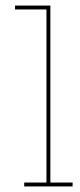

<svg xmlns="http://www.w3.org/2000/svg" viewBox="-20 -670 289 690"><path d="M241 0V-14H161V-650H34V-636H147V-14H67V0Z"/></svg>

Font: Josefin Slab Thin Thin
Style: Regular
Weight: 250
Version: Version 2.000